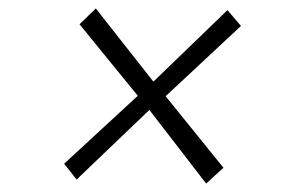

<svg xmlns="http://www.w3.org/2000/svg" viewBox="-20 -517 709 455"><path d="M468.5 -82 334 -256.5 161.5 -91.5 132 -129 306.5 -290 168.5 -459.5 207 -497 343.5 -323.5 519 -493 551 -455.5 372.5 -289 509.5 -119.5Z"/></svg>

Font: Merriweather 120pt Medium
Style: Italic
Weight: 500
Italic angle: -7.8°
Version: Version 2.101